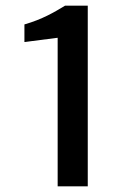

<svg xmlns="http://www.w3.org/2000/svg" viewBox="-20 -656 402 676"><path d="M183 0H289V-636H209C171 -613 129 -588 66 -570V-508L183 -523Z"/></svg>

Font: Falling Sky
Style: Light
Weight: 400
Designer: Paul D. Hunt
Foundry: Adobe Systems Incorporated
Version: Version 1.02